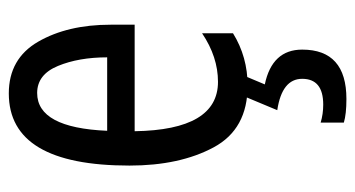

<svg xmlns="http://www.w3.org/2000/svg" viewBox="-210 -376 826 447"><g transform="rotate(-90 203.5 -153.0)"><path d="M209 -546Q41 -546 41 -265Q41 -148 83.5 -69Q126 10 227 10Q294 10 349 -24V-96Q294 -59 236 -59Q124 -59 121 -253H369V-309Q369 -409 329.5 -477.5Q290 -546 209 -546ZM210 -480Q253 -480 273 -431.5Q293 -383 293 -317H122Q129 -480 210 -480ZM311 137Q311 67 230 50L251 0H203L170 79Q243 90 243 137Q243 186 183 186Q161 186 141 180V234Q161 240 196 240Q311 240 311 137Z"/></g></svg>

Font: Noto Sans Display Condensed
Style: Regular
Weight: 400
Width: 3
Designer: Monotype Design Team
Foundry: Monotype Imaging Inc.
Version: Version 1.900